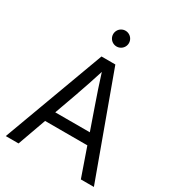

<svg xmlns="http://www.w3.org/2000/svg" viewBox="-219 -1069 1091 1196"><g transform="rotate(30 326.5 -470.5)"><path d="M278.3 -727.5H377.9L643.6 0H549.8L397 -438.5Q380.4 -484.9 361.6 -541.5Q342.8 -598.1 315.4 -684.6H340.8Q289.6 -523.4 258.8 -438.5L101.6 0H9.8ZM148.4 -282.2H504.9V-204.1H148.4ZM271.5 -884.8Q271.5 -899.9 279.1 -913.1Q286.6 -926.3 299.8 -933.8Q313 -941.4 328.1 -941.4Q343.3 -941.4 356.4 -933.8Q369.6 -926.3 377.2 -913.1Q384.8 -899.9 384.8 -884.8Q384.8 -869.6 377.2 -856.4Q369.6 -843.3 356.4 -835.7Q343.3 -828.1 328.1 -828.1Q313 -828.1 299.8 -835.7Q286.6 -843.3 279.1 -856.4Q271.5 -869.6 271.5 -884.8Z"/></g></svg>

Font: Intratopia Thin
Style: Regular
Weight: 100
Designer: Rasmus Andersson
Foundry: rsms
Version: Version 3.000;Glyphs 3.2.3 (3260)